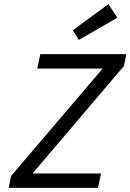

<svg xmlns="http://www.w3.org/2000/svg" viewBox="-20 -913 634 933"><path d="M22 0 34 -58 479 -580H161L176 -650H594L582 -592L138 -70H471L456 0ZM363 -719 334 -766 507 -893 550 -827Z"/></svg>

Font: Sometype Mono
Style: Italic
Weight: 400
Italic angle: -12°
Monospace: yes
Designer: Ryoichi Tsunekawa
Foundry: Dharma Type
Version: Version 1.000; ttfautohint (v1.8.3)